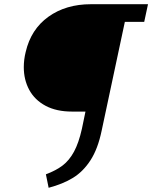

<svg xmlns="http://www.w3.org/2000/svg" viewBox="-20 -678 723 912"><path d="M665 -574H573L463 -58Q445 29 410 83Q375 137 327 166.5Q279 196 211 214L198 150Q246 132 277.5 108Q309 84 331.5 42.5Q354 1 369 -66L386 -148H322Q248 -148 196.5 -175.5Q145 -203 119 -251Q93 -299 93 -359Q93 -395 102 -431Q127 -539 210 -598.5Q293 -658 412 -658H683Z"/></svg>

Font: Ysabeau Semibold
Style: Italic
Weight: 600
Italic angle: -12°
Designer: Christian Thalmann (Catharsis Fonts)
Version: Version 0.003